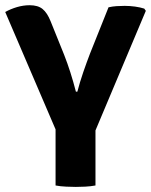

<svg xmlns="http://www.w3.org/2000/svg" viewBox="-21 -711 579 736"><path d="M395 -683Q410.5 -686.5 426.2 -687.5Q442 -688.5 457 -688.5Q476.5 -688.5 496.5 -685.8Q516.5 -683 532 -678L538 -669.5L345 -211V0Q326 3.5 305.5 4.5Q285 5.5 269.5 5.5Q255 5.5 232.8 4.5Q210.5 3.5 192 0V-215L-1 -665Q19.5 -676.5 44 -683.8Q68.5 -691 92.5 -691Q124.5 -691 142.2 -676.5Q160 -662 173 -629.5L225 -500.5Q250 -437 270 -359.5H275.5Q285 -396 298.2 -434.5Q311.5 -473 324 -505.5Z"/></svg>

Font: Signika Negative SC
Style: Bold
Weight: 700
Designer: Anna Giedryś
Foundry: Anna Giedryś
Version: Version 2.000; ttfautohint (v1.8.3) -l 8 -r 50 -G 200 -x 9 -